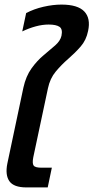

<svg xmlns="http://www.w3.org/2000/svg" viewBox="-20 -817 408 837"><path d="M95 0Q40 0 21 -27Q2 -54 12 -104L82 -435Q93 -485 117.5 -519Q142 -553 170.5 -576.5Q199 -600 221 -619.5Q243 -639 248 -661Q254 -690 239.5 -700Q225 -710 192 -710Q165 -710 135.5 -702Q106 -694 77 -680L94 -760Q128 -778 169.5 -787.5Q211 -797 248 -797Q319 -797 347.5 -767Q376 -737 364 -682Q356 -642 331.5 -614Q307 -586 277.5 -560.5Q248 -535 223 -505Q198 -475 189 -432L125 -131Q120 -105 126.5 -95.5Q133 -86 160 -86H206L188 0Z"/></svg>

Font: Kanit
Style: Italic
Weight: 400
Italic angle: -12°
Designer: Katatrad Team
Foundry: CadsonDemak
Version: Version 2.000; ttfautohint (v1.8.3)